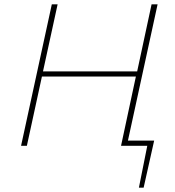

<svg xmlns="http://www.w3.org/2000/svg" viewBox="-20 -678 813 893"><path d="M697 -24 648 195H626L665 0H543L612 -322H175L105 0H78L221 -658H248L180 -346H618L685 -658H713L575 -24Z"/></svg>

Font: Ysabeau Infant Extralight
Style: Italic
Weight: 200
Italic angle: -12°
Designer: Christian Thalmann (Catharsis Fonts)
Version: Version 0.003